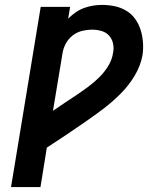

<svg xmlns="http://www.w3.org/2000/svg" viewBox="-20 -763 640 783"><path d="M25 0 146 -735H266L258 -687Q272 -701 288.5 -712.5Q305 -724 323 -730.5Q341 -737 359.5 -740Q378 -743 396 -743Q423 -743 448.5 -737.5Q474 -732 495.5 -719Q517 -706 531.5 -685.5Q546 -665 553.5 -641Q561 -617 563 -590.5Q565 -564 561 -537Q553 -494 529 -454Q505 -414 471.5 -380.5Q438 -347 401 -319Q364 -291 325.5 -264.5Q287 -238 248.5 -212Q210 -186 171 -161L145 0ZM196 -311Q220 -328 244.5 -344Q269 -360 293.5 -376.5Q318 -393 341.5 -410.5Q365 -428 386 -449Q407 -470 422 -495Q437 -520 441 -547Q445 -567 441 -585.5Q437 -604 425 -617.5Q413 -631 394.5 -636.5Q376 -642 357 -642Q336 -642 315 -637Q294 -632 276.5 -618.5Q259 -605 248.5 -585.5Q238 -566 235 -546Z"/></svg>

Font: Iosevka Aile Oblique
Style: Bold
Weight: 700
Italic angle: -9°
Designer: Belleve Invis
Foundry: Belleve Invis
Version: Version 31.1.0; ttfautohint (v1.8.4)